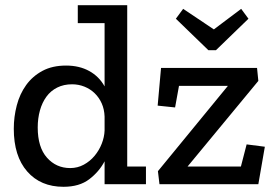

<svg xmlns="http://www.w3.org/2000/svg" viewBox="-20 -708 1063 738"><path d="M810 -515H781L656 -636L684 -674L802 -595L907 -674L935 -636ZM593 0 587 -50 856 -378H668L653 -295L586 -302L599 -447H968L973 -397L701 -68H906L928 -153L998 -144L973 0ZM382 0V-88Q361 -48 323 -19Q285 10 224 10Q136 10 84.5 -49Q33 -108 33 -213Q33 -259 44.5 -303Q56 -347 80.5 -381Q105 -415 143 -435.5Q181 -456 234 -456Q285 -456 323 -435Q361 -414 382 -376V-619H279V-688H469V-68H541V0ZM382 -260Q381 -288 371 -310.5Q361 -333 344 -349.5Q327 -366 304.5 -375Q282 -384 257 -384Q225 -384 200 -371.5Q175 -359 158.5 -336.5Q142 -314 133.5 -283.5Q125 -253 125 -218Q125 -142 160.5 -102Q196 -62 250 -62Q278 -62 302 -75Q326 -88 343.5 -109Q361 -130 371 -155.5Q381 -181 382 -206Z"/></svg>

Font: Zilla Slab Medium
Style: Regular
Weight: 500
Designer: Typotheque.com
Foundry: Typotheque type foundry
Version: Version 1.1; 2017